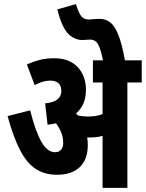

<svg xmlns="http://www.w3.org/2000/svg" viewBox="-20 -916 711 936"><path d="M408 -209Q408 -139 369 -101.5Q330 -64 257 -64Q200 -64 156.5 -91Q113 -118 79.5 -181Q46 -244 17 -350L127 -378Q153 -275 182 -224.5Q211 -174 248 -174Q268 -174 278 -186.5Q288 -199 288 -219Q288 -248 278 -271.5Q268 -295 253 -315Q233 -310 212 -308L200 -412Q279 -420 279 -472Q279 -523 224 -523Q208 -523 188.5 -517.5Q169 -512 149 -501L111 -602Q143 -616 173.5 -624Q204 -632 244 -632Q318 -632 358.5 -589Q399 -546 399 -478Q399 -440 386.5 -411.5Q374 -383 351 -363Q356 -358 360 -353Q383 -348 408 -348Q428 -348 445 -350.5Q462 -353 480 -360V-514H433V-622H482Q470 -681 457 -702Q444 -723 421 -723Q412 -723 400.5 -722Q389 -721 380 -721Q343 -721 312.5 -751.5Q282 -782 259 -870L350 -896Q364 -852 376.5 -836.5Q389 -821 412 -821Q423 -821 436 -822.5Q449 -824 466 -824Q494 -824 516 -808Q538 -792 556 -748.5Q574 -705 589 -622H671V-514H601V0H480V-254Q465 -249 449.5 -247.5Q434 -246 419 -246Q412 -246 405 -246Q408 -228 408 -209Z"/></svg>

Font: Noto Sans Devanagari UI ExtraCondensed
Style: Bold
Weight: 700
Width: 2
Designer: Jelle Bosma - Monotype Design Team
Foundry: Monotype Imaging Inc.
Version: Version 2.004